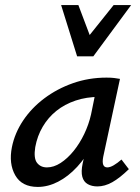

<svg xmlns="http://www.w3.org/2000/svg" viewBox="-20 -729 551 757"><path d="M129 8Q66 8 40 -38Q14 -84 27 -149Q38 -204 71 -253.5Q104 -303 154.5 -341Q205 -379 267.5 -401Q330 -423 400 -423Q418 -423 430 -421.5Q442 -420 453 -418L387 -111Q379 -69 403 -69Q414 -69 428.5 -77.5Q443 -86 459 -100L488 -62Q452 -27 422.5 -10.5Q393 6 364 6Q342 6 326 -3Q310 -12 304.5 -32Q299 -52 306 -85L341 -243L389 -277Q374 -215 347 -162.5Q320 -110 284.5 -71.5Q249 -33 209 -12.5Q169 8 129 8ZM165 -69Q192 -69 219 -86.5Q246 -104 270 -133.5Q294 -163 312 -200.5Q330 -238 339 -278L360 -381L407 -344Q399 -346 390 -346.5Q381 -347 372 -347Q321 -347 278 -332.5Q235 -318 202.5 -292Q170 -266 148.5 -229.5Q127 -193 119 -149Q112 -105 126 -87Q140 -69 165 -69ZM284 -507 312 -564 428 -709H497L348 -507ZM284 -507 221 -709H289L343 -566L348 -507Z"/></svg>

Font: Ysabeau Infant SemiBold
Style: Italic
Weight: 600
Italic angle: -12°
Designer: Christian Thalmann (Catharsis Fonts)
Version: Version 2.002; featfreeze: ss01,ss02,lnum